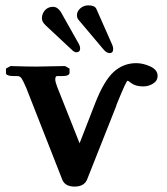

<svg xmlns="http://www.w3.org/2000/svg" viewBox="-20 -678 616 709"><path d="M134.8 -609.9Q134.8 -597.7 147.9 -585L246.1 -493.2Q253.9 -485.4 261.2 -484.9Q276.4 -484.9 275.9 -500Q275.9 -506.8 272 -514.2L204.1 -634.8Q191.9 -652.8 175.8 -652.8Q157.7 -652.8 146.2 -640.4Q134.8 -627.9 134.8 -609.9ZM264.2 -622.1Q264.2 -612.3 269 -606L360.8 -497.1Q373 -481.9 384.8 -481.9Q397.9 -481.9 397.9 -497.1Q397.9 -503.9 395 -511.2L335.9 -645Q330.1 -658.2 306.2 -658.2Q289.1 -658.2 276.6 -647.2Q264.2 -636.2 264.2 -622.1ZM331.1 -295.9Q363.3 -378.9 399.2 -411.9Q435.1 -444.8 482.9 -444.8Q508.8 -444.8 535.4 -432.4Q562 -419.9 562 -397.9Q562 -379.9 545.4 -369.4Q528.8 -358.9 508.8 -358.9Q481 -358.9 464.8 -371.1Q453.6 -379.9 451.2 -379.9Q446.3 -379.9 413.1 -297.9Q411.1 -292 409.2 -289.1H410.2Q392.1 -243.2 355.5 -151.1Q318.8 -59.1 300.8 -13.2Q289.6 10.7 255.9 11Q222.2 11.2 210.9 -12.2Q141.1 -191.4 77.1 -353Q65.9 -378.9 60.1 -387.9Q54.2 -397 44.9 -397H34.2Q2 -397 2 -408.2V-424.8L19 -434.1Q80.1 -432.1 112.8 -432.1L220.2 -434.1L236.8 -424.8V-409.2Q236.8 -397 208 -397H189.9Q184.1 -396 184.1 -384.8Q184.1 -376 190.9 -357.9L273.9 -148.9Z"/></svg>

Font: Linux Libertine
Style: Bold
Weight: 700
Designer: Philipp H. Poll
Foundry: Philipp H. Poll
Version: Version 5.0.3